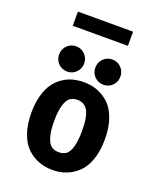

<svg xmlns="http://www.w3.org/2000/svg" viewBox="-159 -968 889 1076"><g transform="rotate(20 285.0 -430.5)"><path d="M116.5 -872H445.5V-787.5H116.5ZM174.5 -535.5Q143 -535.5 121.2 -557.2Q99.5 -579 99.5 -610.5Q99.5 -642.5 121.2 -664.2Q143 -686 174.5 -686Q205.5 -686 227.2 -664.2Q249 -642.5 249 -610.5Q249 -579 227.2 -557.2Q205.5 -535.5 174.5 -535.5ZM390.5 -535.5Q359 -535.5 337.2 -557.2Q315.5 -579 315.5 -610.5Q315.5 -642.5 337.2 -664.2Q359 -686 390.5 -686Q421.5 -686 443.2 -664.2Q465 -642.5 465 -610.5Q465 -579 443.2 -557.2Q421.5 -535.5 390.5 -535.5ZM65 -251Q65 -307.5 77.2 -352.5Q89.5 -397.5 110.2 -427Q131 -456.5 159.5 -476Q188 -495.5 219 -503.8Q250 -512 284.5 -512Q328 -512 365.5 -498Q403 -484 434.8 -454.5Q466.5 -425 485 -372.8Q503.5 -320.5 503.5 -251Q503.5 -181 485 -128.5Q466.5 -76 434.8 -46.5Q403 -17 365.5 -3Q328 11 284.5 11Q241 11 203.2 -3Q165.5 -17 133.8 -46.5Q102 -76 83.5 -128.5Q65 -181 65 -251ZM284.5 -94.5Q311 -94.5 328.5 -107.5Q346 -120.5 356.5 -156Q367 -191.5 367 -251Q367 -337.5 346 -372Q325 -406.5 284.5 -406.5Q257.5 -406.5 240 -393.5Q222.5 -380.5 211.8 -345.2Q201 -310 201 -251Q201 -191.5 211.8 -156Q222.5 -120.5 240 -107.5Q257.5 -94.5 284.5 -94.5Z"/></g></svg>

Font: League Mono Narrow SemiBold
Style: Regular
Weight: 600
Width: 3
Designer: Tyler Finck
Foundry: The League of Moveable Type / Tyler Finck
Version: Version 2.210